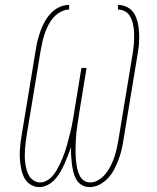

<svg xmlns="http://www.w3.org/2000/svg" viewBox="-20 -755 640 783"><path d="M345 8Q328 8 313.5 -0.5Q299 -9 291 -23.5Q283 -38 279 -54.5Q275 -71 273 -87.5Q271 -104 270 -121.5Q269 -139 270 -156Q264 -139 257.5 -122Q251 -105 243.5 -88Q236 -71 226.5 -54.5Q217 -38 204.5 -24Q192 -10 175 -1Q158 8 140 8Q124 8 109.5 0.5Q95 -7 86 -19Q77 -31 72 -46Q67 -61 64.5 -77Q62 -93 61 -109Q60 -125 61 -142Q62 -159 64 -175.5Q66 -192 69 -208L126 -553Q129 -573 134 -592.5Q139 -612 146 -631Q153 -650 163.5 -668.5Q174 -687 189 -702.5Q204 -718 223 -726.5Q242 -735 262 -735V-716Q245 -716 228 -707Q211 -698 198.5 -684Q186 -670 177.5 -653.5Q169 -637 163 -619.5Q157 -602 153 -585Q149 -568 146 -550L89 -205Q87 -191 85 -176.5Q83 -162 82 -147.5Q81 -133 81 -118.5Q81 -104 83 -90Q85 -76 88.5 -62.5Q92 -49 99 -37.5Q106 -26 118 -18.5Q130 -11 144 -11Q157 -11 170 -18Q183 -25 192.5 -35.5Q202 -46 209.5 -58.5Q217 -71 223 -83.5Q229 -96 234.5 -109Q240 -122 244.5 -135Q249 -148 252.5 -161Q256 -174 259.5 -187.5Q263 -201 266.5 -214Q270 -227 272.5 -240.5Q275 -254 277.5 -267.5Q280 -281 282 -294L312 -478H333L303 -294Q301 -281 299 -267.5Q297 -254 295 -241Q293 -228 291.5 -214.5Q290 -201 289.5 -187.5Q289 -174 288.5 -161Q288 -148 288 -135Q288 -122 289 -109Q290 -96 292 -83Q294 -70 297.5 -58Q301 -46 307 -35Q313 -24 324 -17.5Q335 -11 348 -11Q366 -11 382.5 -21.5Q399 -32 411 -47Q423 -62 431.5 -79Q440 -96 446 -113.5Q452 -131 456 -149Q460 -167 463 -185L520 -530Q522 -544 524 -558Q526 -572 526.5 -586.5Q527 -601 527 -615Q527 -629 525 -642.5Q523 -656 519 -669Q515 -682 507.5 -693Q500 -704 487.5 -710Q475 -716 461 -716V-735Q477 -735 492 -729Q507 -723 517.5 -712Q528 -701 534 -686.5Q540 -672 543 -656.5Q546 -641 547 -625Q548 -609 547.5 -592.5Q547 -576 545 -559.5Q543 -543 540 -527L483 -182Q480 -161 475 -141Q470 -121 462.5 -101.5Q455 -82 445 -63Q435 -44 420 -28Q405 -12 385.5 -2Q366 8 345 8Z"/></svg>

Font: Iosevka Slab ThExObl
Style: Regular
Weight: 100
Width: 7
Italic angle: -9°
Monospace: yes
Designer: Belleve Invis
Foundry: Belleve Invis
Version: Version 11.1.1; ttfautohint (v1.8.3)